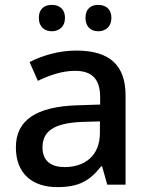

<svg xmlns="http://www.w3.org/2000/svg" viewBox="-20 -756 614 786"><path d="M139 -682C139 -646 163 -628 192 -628C221 -628 246 -646 246 -682C246 -721 221 -736 192 -736C163 -736 139 -721 139 -682ZM330 -682C330 -646 353 -628 382 -628C411 -628 436 -646 436 -682C436 -721 411 -736 382 -736C353 -736 330 -721 330 -682ZM292 -549C220 -549 152 -528 101 -502L135 -425C181 -447 232 -466 287 -466C352 -466 390 -437 390 -358V-328L298 -325C127 -320 45 -263 45 -153C45 -41 117 10 214 10C304 10 347 -16 394 -75H398L419 0H494V-365C494 -491 427 -549 292 -549ZM317 -257 389 -259V-212C389 -118 327 -72 244 -72C191 -72 154 -96 154 -152C154 -215 194 -252 317 -257Z"/></svg>

Font: Noto Sans Devanagari UI Medium
Style: Regular
Weight: 500
Designer: Jelle Bosma - Monotype Design Team
Foundry: Monotype Imaging Inc.
Version: Version 2.004